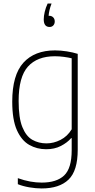

<svg xmlns="http://www.w3.org/2000/svg" viewBox="-20 -832 536 1082"><path d="M214.5 230Q182.5 230 145.8 223.8Q109 217.5 80.5 206V172Q117 185 150.2 191Q183.5 197 215 197Q299 197 341.5 156.8Q384 116.5 384 14.5V-53.5H381Q359 -28 323.2 -9.5Q287.5 9 240 9Q188 9 144.8 -15.5Q101.5 -40 75.2 -98.5Q49 -157 49 -259Q49 -409.5 112 -478.8Q175 -548 290 -548Q322 -548 356.8 -542.5Q391.5 -537 418 -528.5V12Q418 130.5 366.2 180.2Q314.5 230 214.5 230ZM242 -24Q282.5 -24 321.2 -43.8Q360 -63.5 384 -103.5V-503.5Q366 -508 340.2 -511.5Q314.5 -515 289 -515Q190 -515 137.5 -456.8Q85 -398.5 85 -263Q85 -167.5 106 -115.8Q127 -64 162.5 -44Q198 -24 242 -24ZM259.5 -680Q226.5 -680 226.5 -723Q226.5 -741 232 -765Q237.5 -789 248.5 -812H270.5Q262.5 -791 258.8 -774.2Q255 -757.5 254 -743H257.5Q271 -743 279.8 -734.2Q288.5 -725.5 288.5 -711Q288.5 -697.5 280.5 -688.8Q272.5 -680 259.5 -680Z"/></svg>

Font: Encode Sans SmCnd Th
Style: Regular
Weight: 100
Width: 4
Designer: Multiple Designers
Foundry: Impallari Type
Version: Version 3.002; ttfautohint (v1.8.3) -l 8 -r 50 -G 200 -x 14 